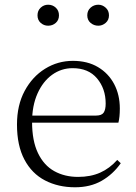

<svg xmlns="http://www.w3.org/2000/svg" viewBox="-20 -780 576 814"><path d="M298 14Q227 14 171 -15Q115 -44 83.5 -103.5Q52 -163 52 -252Q52 -334 84.5 -394.5Q117 -455 171 -488.5Q225 -522 289 -522Q351 -522 395.5 -495.5Q440 -469 464 -423.5Q488 -378 488 -320Q488 -283 482 -260H82V-290H387Q411 -290 419.5 -302.5Q428 -315 428 -341Q428 -404 391.5 -447.5Q355 -491 288 -491Q240 -491 201 -463Q162 -435 139 -383.5Q116 -332 116 -263Q116 -183 141 -131Q166 -79 210 -54.5Q254 -30 311 -30Q364 -30 404.5 -48Q445 -66 477 -102L492 -88Q459 -41 411 -13.5Q363 14 298 14ZM184 -671Q166 -671 152.5 -683Q139 -695 139 -715Q139 -735 152.5 -747.5Q166 -760 184 -760Q203 -760 216.5 -747.5Q230 -735 230 -715Q230 -695 216.5 -683Q203 -671 184 -671ZM397 -671Q378 -671 364 -683Q350 -695 350 -715Q350 -735 364 -747.5Q378 -760 397 -760Q414 -760 428 -747.5Q442 -735 442 -715Q442 -695 428 -683Q414 -671 397 -671Z"/></svg>

Font: Noto Serif HK ExtraLight
Style: Regular
Weight: 200
Designer: Ryoko NISHIZUKA 西塚涼子 (kana & ideographs); Frank Grießhammer (Latin, Greek & Cyrillic); Wenlong ZHANG 张文龙 (bopomofo); San
Foundry: Adobe
Version: Version 2.002-H1;hotconv 1.1.0;makeotfexe 2.6.0